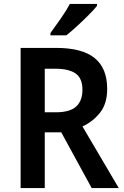

<svg xmlns="http://www.w3.org/2000/svg" viewBox="-20 -958 631 978"><path d="M266 -714Q399 -714 462.5 -662Q526 -610 526 -505Q526 -430 489.5 -384Q453 -338 400 -314L585 0H447L292 -284H208V0H85V-714ZM259 -608H208V-386H264Q336 -386 368 -415.5Q400 -445 400 -501Q400 -559 365.5 -583.5Q331 -608 259 -608ZM474 -928Q459 -909 431 -881Q403 -853 372.5 -825Q342 -797 318 -778H237V-790Q261 -823 289.5 -863.5Q318 -904 336 -938H474Z"/></svg>

Font: Noto Sans Tamil SemiCondensed SemiBold
Style: Regular
Weight: 600
Width: 4
Designer: Jelle Bosma - Monotype Design Team
Foundry: Monotype Imaging Inc.
Version: Version 2.004; ttfautohint (v1.8.4.7-5d5b)